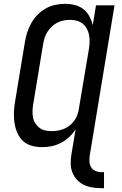

<svg xmlns="http://www.w3.org/2000/svg" viewBox="-20 -763 640 1006"><path d="M511 223Q486 223 462.5 219Q439 215 418.5 205Q398 195 383 178.5Q368 162 359.5 141Q351 120 350.5 96Q350 72 354 47L376 -84Q361 -62 341.5 -44Q322 -26 298.5 -14Q275 -2 250 3Q225 8 200 8Q172 8 145.5 0.5Q119 -7 100 -25Q81 -43 70.5 -67.5Q60 -92 56 -119Q52 -146 53 -174.5Q54 -203 59 -231L111 -546Q115 -571 123.5 -596Q132 -621 145 -644Q158 -667 177.5 -686.5Q197 -706 220.5 -719Q244 -732 270 -737.5Q296 -743 321 -743Q347 -743 372.5 -736.5Q398 -730 417 -715Q436 -700 448 -678Q460 -656 466 -631L483 -735H580L451 47Q448 64 448.5 81Q449 98 456.5 111.5Q464 125 479 132Q494 139 511 139H525V223ZM251 -76Q275 -76 299.5 -82.5Q324 -89 345 -105.5Q366 -122 378 -145Q390 -168 393 -192L446 -507Q449 -526 449.5 -544.5Q450 -563 446.5 -580.5Q443 -598 434.5 -613.5Q426 -629 412.5 -639.5Q399 -650 381.5 -654.5Q364 -659 345 -659Q329 -659 312 -655.5Q295 -652 279.5 -644Q264 -636 251 -623.5Q238 -611 228.5 -596Q219 -581 214 -565Q209 -549 206 -532L154 -217Q151 -200 150.5 -182Q150 -164 153 -147.5Q156 -131 165 -117Q174 -103 187 -93Q200 -83 217 -79.5Q234 -76 251 -76Z"/></svg>

Font: Iosevka Custom Medium
Style: Italic
Weight: 500
Italic angle: -9°
Designer: Belleve Invis
Foundry: Belleve Invis
Version: Version 27.0.1